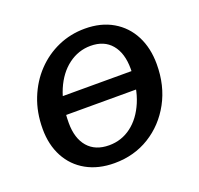

<svg xmlns="http://www.w3.org/2000/svg" viewBox="-102 -651 802 773"><g transform="rotate(-20 299.5 -265.0)"><path d="M484 -239H111V-315H484ZM264 10Q195 10 144 -18.5Q93 -47 65.5 -98.5Q38 -150 38 -218Q38 -289 61.5 -348Q85 -407 126 -450Q167 -493 220.5 -516.5Q274 -540 335 -540Q404 -540 454.5 -510.5Q505 -481 532 -428.5Q559 -376 559 -307Q559 -215 520 -143.5Q481 -72 414.5 -31Q348 10 264 10ZM268 -65Q321 -65 363 -96.5Q405 -128 429.5 -186Q454 -244 454 -325Q454 -392 422.5 -429.5Q391 -467 333 -467Q281 -467 238 -435Q195 -403 170 -344.5Q145 -286 145 -205Q145 -139 177 -102Q209 -65 268 -65Z"/></g></svg>

Font: Libre Franklin Medium
Style: Italic
Weight: 500
Italic angle: -8°
Designer: Pablo Impallari, Rodrigo Fuenzalida, Nhung Nguyen
Foundry: Impallari Type
Version: Version 3.000